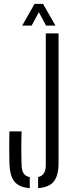

<svg xmlns="http://www.w3.org/2000/svg" viewBox="-20 -974 369 1000"><path d="M178.5 6V-52Q218.5 -60 218.5 -115V-800H285V-125Q285 -60 260.5 -29.2Q236 1.5 178.5 6ZM135 6Q78 1.5 54.2 -29.5Q30.5 -60.5 29 -125Q27 -207 29 -289.5H92.5Q91 -248 91 -202Q91 -156 92.5 -115Q93 -87 102.8 -71.5Q112.5 -56 135 -51.5ZM95.5 -840.5 160 -954H204L269 -840.5H220L182.5 -910.5L144.5 -840.5Z"/></svg>

Font: Big Shoulders Stencil Display
Style: Regular
Weight: 400
Designer: Patric King
Foundry: XO Type Co
Version: Version 1.000